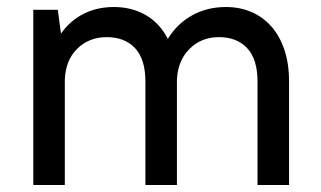

<svg xmlns="http://www.w3.org/2000/svg" viewBox="-20 -528 915 548"><path d="M75 -500H145L154 -432Q180 -469 218.5 -488.5Q257 -508 305 -508Q356 -508 396 -485Q436 -462 459 -417Q485 -460 528 -484Q571 -508 625 -508Q664 -508 697 -494Q730 -480 754 -453Q778 -426 791.5 -386.5Q805 -347 805 -295V0H715V-295Q715 -359 685.5 -390.5Q656 -422 605 -422Q554 -422 520.5 -388Q487 -354 485 -300V0H395V-295Q395 -359 365.5 -390.5Q336 -422 285 -422Q234 -422 200.5 -389Q167 -356 165 -300V0H75Z"/></svg>

Font: PT Root UI Web Medium
Style: Regular
Weight: 500
Designer: Vitaly Kuzmin
Foundry: ParaType Ltd.
Version: Version 1.001W